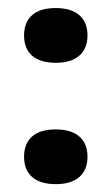

<svg xmlns="http://www.w3.org/2000/svg" viewBox="-20 -450 280 481"><path d="M120.2 11.3Q80.6 11.3 60.5 -6.5Q40.3 -24.2 40.3 -57.3Q40.3 -90.3 60.5 -108.1Q80.6 -125.8 119.4 -125.8Q158.1 -125.8 178.6 -108.1Q199.2 -90.3 199.2 -57.3Q199.2 -24.2 178.6 -6.5Q158.1 11.3 120.2 11.3ZM120.2 -292.7Q80.6 -292.7 60.5 -310.5Q40.3 -328.2 40.3 -361.3Q40.3 -394.4 60.5 -412.1Q80.6 -429.8 119.4 -429.8Q158.1 -429.8 178.6 -412.1Q199.2 -394.4 199.2 -361.3Q199.2 -328.2 178.6 -310.5Q158.1 -292.7 120.2 -292.7Z"/></svg>

Font: Playfair 144pt SemiCondensed Black
Style: Regular
Weight: 900
Width: 4
Designer: Claus Eggers Sørensen
Foundry: Claus Eggers Sørensen
Version: Version 2.203